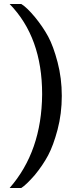

<svg xmlns="http://www.w3.org/2000/svg" viewBox="-20 -744 418 957"><path d="M288 -266Q288 -354 267 -434Q246 -514 220 -562Q194 -610 154 -659Q113 -708 86 -724H28Q190 -558 190 -275V-274Q188 10 28 193H86Q110 178 153 129Q194 79 220 30Q246 -19 267 -98Q288 -178 288 -266Z"/></svg>

Font: Sawarabi Gothic
Style: Regular
Weight: 400
Designer: mshio (mshio@users.sourceforge.jp)
Version: Version 20141215